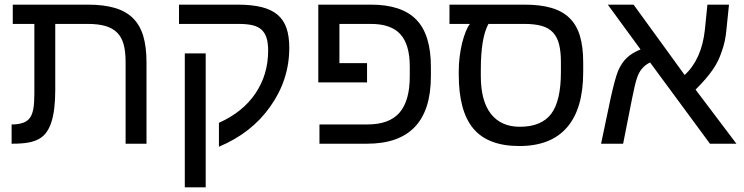

<svg xmlns="http://www.w3.org/2000/svg" viewBox="-20 -619 3205 827"><path d="M128 -516H35V-599H359Q426 -599 474 -585Q522 -571 552.5 -541Q583 -511 597 -464Q611 -417 611 -351V0H521V-352Q521 -397 512.5 -428Q504 -459 484.5 -478.5Q465 -498 434 -507Q403 -516 358 -516H218V-232Q218 -143 201 -92Q193 -68 181 -50.5Q169 -33 149.5 -21.5Q130 -10 102 -5Q74 0 35 0H30V-83H38Q63 -84 80.5 -90.5Q98 -97 108.5 -111Q119 -125 123.5 -150Q128 -175 128 -214Z M866 -389V188H776V-389ZM751 -599H1004Q1064 -599 1106.5 -588.5Q1149 -578 1175.5 -555.5Q1202 -533 1214 -498Q1226 -463 1226 -413Q1226 -275 1144 -160Q1064 -46 923 13V-90Q1026 -136 1080.5 -217Q1135 -298 1135 -401Q1135 -434 1128 -456Q1121 -478 1106 -491.5Q1091 -505 1067 -510.5Q1043 -516 1008 -516H751Z M1745 -333Q1745 -426 1705 -471Q1665 -516 1577 -516H1442V-347H1561V-264H1351V-599H1578Q1710 -599 1773 -534.5Q1836 -470 1836 -331V-291Q1836 0 1561 0H1356V-83H1563Q1657 -83 1701 -134Q1745 -185 1745 -290Z M1956 -314Q1956 -371 1970 -432Q1985 -491 2004 -516H1916V-599H2240Q2307 -599 2355 -585Q2403 -571 2433.5 -541Q2464 -511 2478 -464Q2492 -417 2492 -351V-308Q2492 -151 2422.5 -70.5Q2353 10 2217 10Q2082 10 2019 -65Q1956 -140 1956 -297ZM2084 -516Q2051 -457 2051 -318V-292Q2051 -184 2094.5 -128.5Q2138 -73 2219 -73Q2312 -73 2354 -128.5Q2396 -184 2396 -309V-352Q2396 -397 2388 -428.5Q2380 -460 2361.5 -479.5Q2343 -499 2313 -507.5Q2283 -516 2239 -516Z M2598 -599H2709L2929 -296Q3002 -363 3016 -490L3027 -599H3120L3109 -492Q3105 -442 3089 -398Q3082 -377 3073 -358Q3064 -339 3050.5 -319.5Q3037 -300 3019 -279Q3001 -258 2976 -233L3152 0H3038L2780 -350Q2758 -339 2746 -324Q2733 -310 2724 -284Q2715 -258 2703 -197L2664 0H2569L2610 -195Q2628 -277 2642 -313Q2657 -348 2679.5 -369.5Q2702 -391 2739 -406Z"/></svg>

Font: Libra Sans
Style: Regular
Weight: 400
Foundry: Context Ltd
Version: Version 1.000; ttfautohint (v1.3)